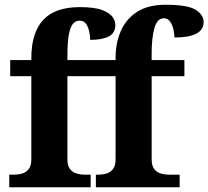

<svg xmlns="http://www.w3.org/2000/svg" viewBox="-20 -789 878 809"><path d="M19 0V-53H41Q56 -53 72.5 -57.5Q89 -62 100.5 -76Q112 -90 112 -118V-468H23V-536H112V-544Q112 -651 162 -705Q212 -759 316 -759Q379 -759 411 -746.5Q443 -734 454.5 -717Q466 -700 466 -684Q466 -650 438.5 -635.5Q411 -621 360 -621Q360 -637 356 -656Q352 -675 342.5 -688.5Q333 -702 315 -702Q300 -702 288.5 -690Q277 -678 270.5 -645.5Q264 -613 264 -551V-536H467V-545Q467 -607 489 -658Q511 -709 557.5 -739Q604 -769 678 -769Q770 -769 804 -748Q838 -727 838 -696Q838 -631 715 -631Q715 -647 710.5 -666Q706 -685 696.5 -698.5Q687 -712 671 -712Q642 -712 630.5 -670.5Q619 -629 619 -563V-536H757V-468H619V-118Q619 -90 630.5 -76Q642 -62 659 -57.5Q676 -53 690 -53H737V0H384V-53H396Q411 -53 427.5 -57.5Q444 -62 455.5 -76Q467 -90 467 -118V-468H264V-118Q264 -90 275.5 -76Q287 -62 304 -57.5Q321 -53 335 -53H362V0Z"/></svg>

Font: NotoSerif-Bold
Style: Regular
Weight: 700
Designer: Monotype Design Team
Foundry: Monotype Imaging Inc.
Version: Version 2.007; ttfautohint (v1.8) -l 8 -r 50 -G 200 -x 14 -D